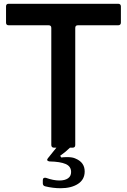

<svg xmlns="http://www.w3.org/2000/svg" viewBox="-20 -783 672 1018"><path d="M607 -763Q613 -763 617 -759.5Q621 -756 621 -749V-663Q621 -656 617 -652.5Q613 -649 607 -649H393Q379 -649 379 -635V-14Q379 0 365 0H351Q330 21 299 43L305 52Q317 50 337 50Q365 50 381 58Q429 78 429 126Q429 169 393.5 192Q358 215 301 215Q261 215 220 205Q207 202 207 189V172Q207 164 212 161Q217 158 224 160Q263 174 295 174Q324 174 340.5 162.5Q357 151 357 129Q357 99 328 86.5Q299 74 243 73Q230 71 230 64Q230 62 234 56L279 0H266Q260 0 256 -3.5Q252 -7 252 -14V-635Q252 -649 238 -649H26Q12 -649 12 -663V-749Q12 -763 26 -763Z"/></svg>

Font: Open Sauce Two SemiBold
Style: Regular
Weight: 600
Designer: Alfredo Marco Pradil
Foundry: Creative Sauce Fz LLC
Version: Version 1.477